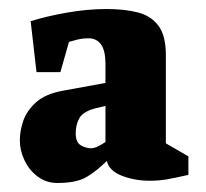

<svg xmlns="http://www.w3.org/2000/svg" viewBox="-20 -676 456 426"><path d="M107 -270Q83 -270 64 -284Q45 -298 34.5 -320Q24 -342 24 -365Q24 -385 31.5 -407.5Q39 -430 60 -449Q81 -468 121 -475L214 -492V-534Q214 -564 204 -577.5Q194 -591 177 -591Q163 -591 151 -588Q139 -585 133 -583L114 -516H61L48 -629Q83 -640 128.5 -648Q174 -656 217 -656Q256 -656 285.5 -648.5Q315 -641 331.5 -619Q348 -597 348 -554V-358L398 -329V-288Q367 -281 350 -278Q333 -275 311 -275Q279 -275 250.5 -286Q222 -297 217 -319Q195 -297 172.5 -283.5Q150 -270 107 -270ZM182 -347Q189 -347 198 -351.5Q207 -356 214 -361V-441L193 -436Q165 -429 156.5 -414.5Q148 -400 148 -380Q148 -360 159.5 -353.5Q171 -347 182 -347Z"/></svg>

Font: Manuale ExtraBold
Style: Regular
Weight: 800
Version: Version 1.002